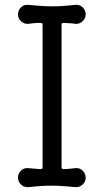

<svg xmlns="http://www.w3.org/2000/svg" viewBox="-20 -751 426 789"><path d="M290 -60Q307 -62 319.5 -50Q332 -38 332 -21Q332 -4 319.5 7.5Q307 19 290 18Q262 15 237.5 13.5Q213 12 190 12Q168 12 145.5 13.5Q123 15 96 18Q79 19 66.5 7.5Q54 -4 54 -21Q54 -38 66.5 -50Q79 -62 96 -60Q107 -59 120 -58Q133 -57 146 -56H148Q155 -56 155 -64V-649Q155 -657 148 -657Q135 -657 121.5 -656Q108 -655 96 -653Q79 -652 66.5 -663.5Q54 -675 54 -692Q54 -709 66.5 -721Q79 -733 96 -731Q125 -728 149 -726.5Q173 -725 196 -725Q218 -725 240.5 -726.5Q263 -728 290 -731Q307 -733 319.5 -721Q332 -709 332 -692Q332 -675 319.5 -663.5Q307 -652 290 -653Q279 -655 266.5 -655.5Q254 -656 242 -657H240Q233 -657 233 -649V-64Q233 -56 241 -56Q253 -56 265.5 -57.5Q278 -59 290 -60Z"/></svg>

Font: Kiwi Maru
Style: Regular
Weight: 400
Designer: Hiroki-Chan
Version: Version 1.100